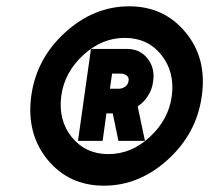

<svg xmlns="http://www.w3.org/2000/svg" viewBox="-20 -732 662 608"><path d="M389 -712Q277 -712 186 -629Q95 -546 79 -428Q63 -310 130 -227Q198 -144 309 -144Q421 -144 512 -227Q603 -310 619 -428Q636 -547 568 -629Q500 -712 389 -712ZM375 -612Q448 -612 491 -558Q534 -504 524 -428Q514 -353 454 -298Q396 -244 323 -244Q251 -244 207 -298Q164 -352 174 -428Q184 -503 244 -558Q303 -612 375 -612ZM268 -577 227 -286H305L317 -373H337L355 -286H439L416 -395Q439 -411 450 -431Q462 -450 465 -475Q471 -517 447 -547Q423 -577 383 -577ZM335 -499H362Q373 -499 382 -492Q389 -487 387 -475Q385 -464 377 -458Q367 -451 356 -451H328Z"/></svg>

Font: Unageo
Style: Black-Italic
Weight: 900
Designer: Richard Sepsi
Foundry: Richard Sepsi
Version: Version 2.000